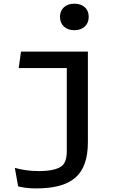

<svg xmlns="http://www.w3.org/2000/svg" viewBox="-20 -800 660 1042"><path d="M94 -520 81.5 -430.5H342.5V20C342.5 70 328 91 314 102C295.5 116.5 255 128.5 192.5 128.5C140.5 128.5 97 121.5 60.5 111L78.5 211.5C104 217.5 132.5 222.5 174.5 222.5C363.5 222.5 457 156 457 -29V-520ZM305.5 -708.5C305.5 -664 337.5 -636 383.5 -636C430 -636 461.5 -664 461.5 -708.5C461.5 -753 430 -780 383.5 -780C337.5 -780 305.5 -753 305.5 -708.5Z"/></svg>

Font: Monaspace Argon Medium
Style: Regular
Weight: 500
Designer: Riley Cran & the Lettermatic Team
Foundry: Lettermatic
Version: Version 1.000 (Monaspace Argon)